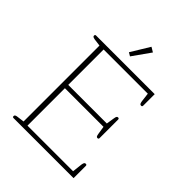

<svg xmlns="http://www.w3.org/2000/svg" viewBox="-244 -1012 1143 1143"><g transform="rotate(45 328.0 -440.5)"><path d="M282 -763 354 -881 384 -863 304 -750ZM65 -9Q65 -20 84 -22L130 -28V-667L84 -673Q74 -675 69.5 -677.5Q65 -680 65 -686Q65 -695 73 -695H567V-598Q567 -589 558 -589Q551 -589 548 -594Q545 -599 543 -611L536 -668H164V-370H489L497 -421Q499 -434 502 -438.5Q505 -443 511 -443Q520 -443 520 -434V-278Q520 -269 511 -269Q505 -269 502 -273.5Q499 -278 497 -291L489 -342H164V-27H548L555 -90Q557 -102 560 -107Q563 -112 570 -112Q579 -112 579 -103V0H73Q65 0 65 -9Z"/></g></svg>

Font: Maitree ExtraLight
Style: Regular
Weight: 275
Designer: CadsonDemak Team
Foundry: CadsonDemak
Version: Version 1.003